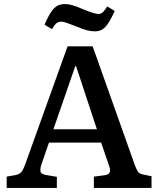

<svg xmlns="http://www.w3.org/2000/svg" viewBox="-20 -929 777 949"><path d="M13 0V-56L58 -64Q76 -68 85 -78Q94 -88 105 -118L314 -700H438L645 -117Q655 -90 662 -80Q669 -70 690 -66L729 -58V0H444V-56L498 -63Q518 -66 522.5 -77.5Q527 -89 518 -113L480 -224H222L185 -117Q178 -97 180 -82.5Q182 -68 208 -64L261 -55V0ZM244 -290H459L356 -602H352ZM450 -774Q430 -774 409 -779.5Q388 -785 358 -798Q329 -809 311 -815.5Q293 -822 283 -822Q269 -822 259.5 -814.5Q250 -807 237 -785L200 -807Q226 -867 247 -888Q268 -909 300 -909Q317 -909 337 -903.5Q357 -898 389 -884Q447 -860 466 -860Q478 -860 486.5 -867Q495 -874 510 -897L547 -875Q521 -817 500.5 -795.5Q480 -774 450 -774Z"/></svg>

Font: Literata Medium
Style: Regular
Weight: 500
Designer: Latin by Veronika Burian and Jose Scaglione. Greek by Irene Vlachou. Cyrillic by Vera Evstafieva.
Foundry: TypeTogether
Version: Version 3.103; ttfautohint (v1.8.4.7-5d5b);gftools[0.9.29]